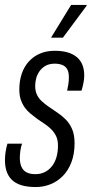

<svg xmlns="http://www.w3.org/2000/svg" viewBox="-27 -743 370 775"><path d="M118 12Q83 12 59 4.5Q35 -3 20.5 -17.5Q6 -32 -0.5 -52Q-7 -72 -7 -97Q-7 -112 -4.5 -129.5Q-2 -147 3 -163H62Q57 -149 55 -133Q53 -117 53 -105Q53 -85 59.5 -70Q66 -55 80 -47.5Q94 -40 116 -40Q137 -40 154 -48.5Q171 -57 183 -72.5Q195 -88 201 -109Q207 -130 207 -155Q207 -178 199.5 -193.5Q192 -209 180 -221Q168 -233 153 -243Q138 -253 122 -264Q109 -274 96 -284.5Q83 -295 73 -309Q63 -323 57 -340.5Q51 -358 51 -382Q51 -417 61 -446Q71 -475 90 -495.5Q109 -516 135 -527Q161 -538 194 -538Q224 -538 246 -531.5Q268 -525 283 -512.5Q298 -500 305.5 -481.5Q313 -463 313 -438Q313 -425 310 -409Q307 -393 302 -377H244Q250 -406 250.5 -416.5Q251 -427 251 -432Q251 -452 244 -464Q237 -476 224 -481Q211 -486 194 -486Q172 -486 157 -477.5Q142 -469 132.5 -455.5Q123 -442 119 -426.5Q115 -411 115 -396Q115 -376 122 -361Q129 -346 141 -335Q153 -324 167 -314Q184 -302 203 -289.5Q222 -277 238 -261Q254 -245 264 -222Q274 -199 274 -165Q274 -121 261 -87.5Q248 -54 226 -32Q204 -10 176 1Q148 12 118 12ZM179 -591 260 -723H323L322 -719L227 -591Z"/></svg>

Font: Archivo ExtraCondensed Light
Style: Italic
Weight: 300
Width: 2
Italic angle: -10°
Designer: Hector Gatti
Foundry: Omnibus-Type
Version: Version 2.001